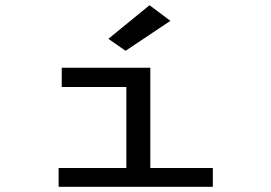

<svg xmlns="http://www.w3.org/2000/svg" viewBox="-20 -717 1040 737"><path d="M205 0V-72H465V-383H217V-457H557V-72H797V0ZM462 -522 396 -568 554 -697 634 -637Z"/></svg>

Font: Inconsolata UltraExpanded Thin
Style: Regular
Weight: 100
Width: 9
Monospace: yes
Designer: Raph Levien, Cyreal, Brenton Simpson
Foundry: Raph Levien, Cyreal, Google
Version: Version 3.100; ttfautohint (v1.8.4.7-5d5b)